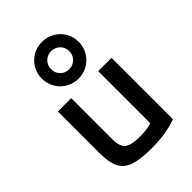

<svg xmlns="http://www.w3.org/2000/svg" viewBox="-250 -979 1101 1101"><g transform="rotate(-45 300.0 -428.5)"><path d="M311 10Q224 10 174 -7Q124 -24 103.5 -65.5Q83 -107 83 -180V-520H191V-186Q191 -128 217 -106.5Q243 -85 316 -85Q342 -85 363.5 -87.5Q385 -90 410 -98V-520H518V-22Q474 -6 424 2Q374 10 311 10ZM300 -569Q259 -569 225 -589Q191 -609 171 -643Q151 -677 151 -718Q151 -760 171 -793.5Q191 -827 225 -847Q259 -867 300 -867Q342 -867 376 -847Q410 -827 430 -793.5Q450 -760 450 -718Q450 -677 430 -643Q410 -609 376 -589Q342 -569 300 -569ZM300 -645Q331 -645 352.5 -666Q374 -687 374 -718Q374 -750 352.5 -771Q331 -792 300 -792Q269 -792 248 -771Q227 -750 227 -718Q227 -687 248 -666Q269 -645 300 -645Z"/></g></svg>

Font: M PLUS Code Latin 60 Medium
Style: Regular
Weight: 500
Width: 7
Monospace: yes
Designer: Coji Morishita
Foundry: UNDERFOREST DESIGN
Version: Version 1.005; ttfautohint (v1.8.3)